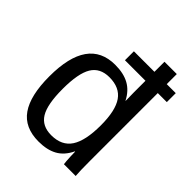

<svg xmlns="http://www.w3.org/2000/svg" viewBox="-206 -842 969 969"><g transform="rotate(45 278.0 -358.0)"><path d="M400.9 -652.8V-724.6H488.8V-652.8H553.2V-588.9H488.8V-108.9Q488.8 -26.4 491.7 0H407.7Q406.7 -5.4 405.5 -20.3Q404.3 -35.2 403.6 -53.2Q402.8 -71.3 402.8 -85H400.9Q376.5 -34.2 336.2 -12.2Q295.9 9.8 236.3 9.8Q136.2 9.8 89.1 -57.6Q42 -125 42 -261.7Q42 -538.1 236.3 -538.1Q296.4 -538.1 336.4 -516.1Q376.5 -494.1 400.9 -446.3H401.9L400.9 -505.4V-588.9H254.4V-652.8ZM134.3 -264.6Q134.3 -153.8 163.6 -106Q192.9 -58.1 258.8 -58.1Q333.5 -58.1 367.2 -109.9Q400.9 -161.6 400.9 -270.5Q400.9 -375.5 367.2 -424.3Q333.5 -473.1 259.8 -473.1Q193.4 -473.1 163.8 -424.1Q134.3 -375 134.3 -264.6Z"/></g></svg>

Font: Arimo Nerd Font
Style: Regular
Weight: 400
Designer: Steve Matteson
Foundry: Monotype Imaging Inc.
Version: Version 1.33;Nerd Fonts 3.2.1